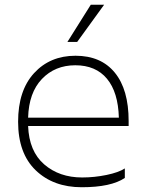

<svg xmlns="http://www.w3.org/2000/svg" viewBox="-20 -776 620 806"><path d="M504 -29Q446 10 323 10Q204 10 130 -61Q56 -132 56 -265Q56 -396 123 -469Q190 -542 297 -542Q404 -542 462 -471Q520 -400 520 -268V-247H98Q102 -141 165.5 -86Q229 -31 325 -31Q376 -31 427 -41.5Q478 -52 504 -69ZM296 -502Q211 -502 156 -444.5Q101 -387 98 -282H479Q476 -389 429 -445.5Q382 -502 296 -502ZM361 -756H417L304 -600H263Z"/></svg>

Font: Roundo Light
Style: Regular
Weight: 300
Designer: Namrata Goyal (Gurmukhi), Shiva Nallaperumal (Latin)
Foundry: Indian Type Foundry
Version: Version 1.000;PS 1.0;hotconv 1.0.88;makeotf.lib2.5.647800